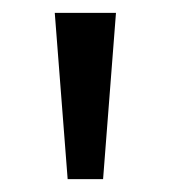

<svg xmlns="http://www.w3.org/2000/svg" viewBox="-20 -734 265 298"><path d="M65 -714H160L140 -456H85Z"/></svg>

Font: Noto Sans Thai Looped
Style: Regular
Weight: 400
Designer: Sasikarn Vongin, Ben Mitchell
Foundry: The Fontpad Ltd
Version: Version 1.001; ttfautohint (v1.8.4.7-5d5b)